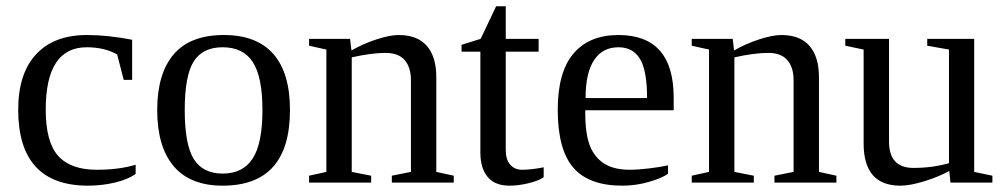

<svg xmlns="http://www.w3.org/2000/svg" viewBox="-20 -583 3206 613"><path d="M413.1 -27.8Q389.2 -10.3 347.2 -0.2Q305.2 9.8 261.2 9.8Q38.1 9.8 38.1 -232.9Q38.1 -347.7 95 -409.4Q151.9 -471.2 257.8 -471.2Q323.7 -471.2 401.9 -456.1V-328.1H375L354 -409.2Q313.5 -432.1 256.8 -432.1Q126 -432.1 126 -232.9Q126 -129.4 165.8 -85.2Q205.6 -41 289.1 -41Q360.4 -41 413.1 -57.1Z M905.8 -231.9Q905.8 9.8 690.9 9.8Q587.4 9.8 534.7 -52.2Q481.9 -114.3 481.9 -231.9Q481.9 -348.1 534.7 -409.7Q587.4 -471.2 694.8 -471.2Q799.3 -471.2 852.5 -410.9Q905.8 -350.6 905.8 -231.9ZM817.9 -231.9Q817.9 -337.4 787.1 -384.8Q756.3 -432.1 690.9 -432.1Q627 -432.1 598.4 -386.7Q569.8 -341.3 569.8 -231.9Q569.8 -121.1 598.9 -75Q627.9 -28.8 690.9 -28.8Q755.4 -28.8 786.6 -76.7Q817.9 -124.5 817.9 -231.9Z M1102.1 -421.9Q1139.6 -443.4 1182.1 -457.3Q1224.6 -471.2 1252.9 -471.2Q1312.5 -471.2 1342.8 -436.5Q1373 -401.9 1373 -335.9V-34.2L1428.7 -22V0H1231V-22L1292 -34.2V-327.1Q1292 -367.7 1272.2 -390.9Q1252.4 -414.1 1210.9 -414.1Q1167 -414.1 1103 -399.9V-34.2L1165 -22V0H966.8V-22L1022 -34.2V-424.8L966.8 -437V-459H1097.7Z M1606.9 9.8Q1560.1 9.8 1536.9 -18.1Q1513.7 -45.9 1513.7 -96.2V-418H1453.6V-439.9L1514.6 -459L1564 -563H1594.7V-459H1699.7V-418H1594.7V-105Q1594.7 -73.2 1609.1 -57.1Q1623.5 -41 1647 -41Q1675.3 -41 1715.8 -48.8V-17.1Q1698.7 -5.4 1666.5 2.2Q1634.3 9.8 1606.9 9.8Z M1848.6 -231V-222.2Q1848.6 -154.8 1863.5 -117.4Q1878.4 -80.1 1909.4 -60.5Q1940.4 -41 1990.7 -41Q2017.1 -41 2053.2 -45.4Q2089.4 -49.8 2112.8 -55.2V-27.8Q2089.4 -12.7 2049.1 -1.5Q2008.8 9.8 1966.8 9.8Q1859.9 9.8 1810.3 -47.9Q1760.7 -105.5 1760.7 -232.9Q1760.7 -353 1811 -412.1Q1861.3 -471.2 1954.6 -471.2Q2130.9 -471.2 2130.9 -271V-231ZM1954.6 -432.1Q1903.8 -432.1 1876.7 -391.1Q1849.6 -350.1 1849.6 -270H2045.9Q2045.9 -357.4 2023.4 -394.8Q2001 -432.1 1954.6 -432.1Z M2323.7 -421.9Q2361.3 -443.4 2403.8 -457.3Q2446.3 -471.2 2474.6 -471.2Q2534.2 -471.2 2564.5 -436.5Q2594.7 -401.9 2594.7 -335.9V-34.2L2650.4 -22V0H2452.6V-22L2513.7 -34.2V-327.1Q2513.7 -367.7 2493.9 -390.9Q2474.1 -414.1 2432.6 -414.1Q2388.7 -414.1 2324.7 -399.9V-34.2L2386.7 -22V0H2188.5V-22L2243.7 -34.2V-424.8L2188.5 -437V-459H2319.3Z M2818.4 -130.9Q2818.4 -46.9 2896.5 -46.9Q2957 -46.9 3009.8 -62V-424.8L2940.4 -437V-459H3090.3V-34.2L3148.4 -22V0H3014.6L3010.7 -37.1Q2976.1 -18.1 2930.7 -4.2Q2885.3 9.8 2854.5 9.8Q2737.3 9.8 2737.3 -125V-424.8L2678.7 -437V-459H2818.4Z"/></svg>

Font: Tinos
Style: Regular
Weight: 400
Designer: Steve Matteson
Foundry: Monotype Imaging Inc.
Version: Version 1.23